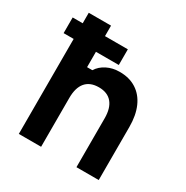

<svg xmlns="http://www.w3.org/2000/svg" viewBox="-189 -1006 1128 1164"><g transform="rotate(30 375.0 -424.0)"><path d="M100.3 -848H256.3V-557.3H292.9Q315.2 -592.5 354.6 -612.1Q393.9 -631.8 443.2 -631.8Q510.9 -631.8 559.4 -600.8Q608 -569.8 633.9 -511.4Q659.7 -452.9 659.7 -372.1V0H503.7V-342.1Q503.7 -413.2 472.3 -450.4Q440.9 -487.7 380.3 -487.7Q319.2 -487.7 287.7 -450.7Q256.3 -413.8 256.3 -342.1V0H100.3ZM30 -774.6H416.3V-664.9H30Z"/></g></svg>

Font: Martian Mono Custom sWd Rg
Style: Regular
Weight: 400
Width: 6
Monospace: yes
Designer: Alex Havermale
Foundry: Evil Martians
Version: Version 1.000